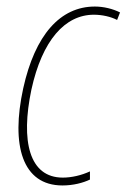

<svg xmlns="http://www.w3.org/2000/svg" viewBox="-20 -557 387 587"><path d="M171 10C204 10 234 2 255 -8V-33C229 -21 199 -14 172 -14C69 -14 43 -126 76 -283C109 -434 179 -512 267 -512C292 -512 319 -506 338 -496L347 -519C325 -530 297 -537 270 -537C164 -537 87 -450 51 -287C13 -113 48 10 171 10Z"/></svg>

Font: Noto Sans Condensed Thin
Style: Italic
Weight: 100
Width: 3
Italic angle: -12°
Designer: Monotype Design Team
Foundry: Monotype Imaging Inc.
Version: Version 2.013